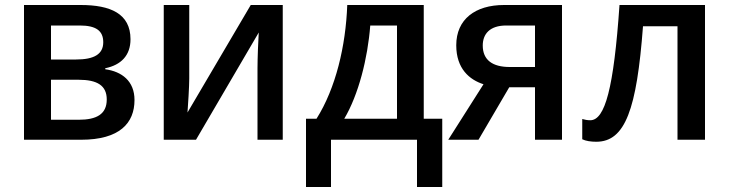

<svg xmlns="http://www.w3.org/2000/svg" viewBox="-20 -559 2915 768"><path d="M502 -402C502 -505 421 -539 303 -539H76V0H304C459 0 518 -67 518 -159C518 -235 467 -273 401 -282V-286C464 -299 502 -337 502 -402ZM393 -390C393 -342 356 -321 284 -321H184V-457H299C364 -457 393 -436 393 -390ZM407 -161C407 -102 366 -80 295 -80H184V-240H294C369 -240 407 -217 407 -161Z M737 -539H635V0H764L1015 -429C1013 -401 1010 -325 1010 -287V0H1111V-539H983L730 -109C732 -134 737 -214 737 -245Z M1675 -539H1369C1363 -375 1323 -206 1246 -84H1204V189H1304V0H1648V189H1749V-84H1675ZM1568 -457V-84H1357C1414 -180 1451 -326 1461 -457Z M1894 0 2017 -210H2120V0H2228V-539H1996C1881 -539 1805 -482 1805 -378C1805 -284 1858 -240 1914 -222L1773 0ZM1911 -377C1911 -422 1938 -457 2005 -457H2120V-291H2019C1950 -291 1911 -319 1911 -377Z M2800 0V-539H2458C2435 -206 2400 -78 2341 -78C2330 -78 2319 -80 2309 -83V-2C2323 5 2344 8 2365 8C2481 8 2527 -122 2552 -454H2690V0Z"/></svg>

Font: Noto Sans Thai Medium
Style: Regular
Weight: 500
Designer: Monotype Design Team
Foundry: Monotype Imaging Inc.
Version: Version 1.901